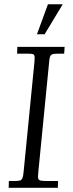

<svg xmlns="http://www.w3.org/2000/svg" viewBox="-20 -889 345 909"><path d="M155 -726.8 207 -868.9H277.1L191.2 -726.8ZM21 0 22 -32H43.9Q75 -32 79.6 -36.6Q84.2 -41.3 86.7 -46.9Q90.1 -55.2 92 -77.9L143.1 -595.9Q144 -604 144 -616.5Q144 -628.9 137.5 -632Q130.9 -635 107.9 -635H61L62 -667H285.9L283.9 -635Q270.8 -635 262 -635Q253.2 -635 246.3 -634.6Q239.5 -634.3 236.9 -634Q234.4 -633.8 230 -632.7Q225.6 -631.6 224.4 -630.5Q223.1 -629.4 220.6 -627Q218 -624.5 217.4 -622.3Q216.8 -620.1 215.6 -616Q214.4 -611.8 214 -607.9Q213.6 -604 212.9 -597.9L162.1 -82Q159.9 -57.4 159.9 -53.6Q159.9 -49.8 160.4 -46.1Q160.9 -42.5 163.3 -39.6Q165.8 -36.6 168.6 -35.3Q171.4 -33.9 178.5 -33.2Q187.5 -32 212.9 -32H254.9L253.9 0Z"/></svg>

Font: Linden Hill
Style: Italic
Weight: 400
Italic angle: -5.60001°
Version: Version 1.201